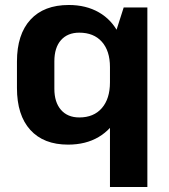

<svg xmlns="http://www.w3.org/2000/svg" viewBox="-20 -570 677 770"><path d="M253 10Q155 10 101.5 -49Q48 -108 48 -217V-323Q48 -432 102 -491Q156 -550 256 -550Q325 -550 376.5 -520.5Q428 -491 456 -435.5Q484 -380 484 -303V-239Q484 -163 455.5 -107Q427 -51 375.5 -20.5Q324 10 253 10ZM298 -99Q356 -99 388.5 -136.5Q421 -174 421 -240V-301Q421 -366 388.5 -402.5Q356 -439 298 -439Q251 -439 224.5 -409Q198 -379 198 -324V-214Q198 -160 224.5 -129.5Q251 -99 298 -99ZM571 -540V180H421V-368L476 -540Z"/></svg>

Font: Pathway Extreme SemiCondensed
Style: Bold
Weight: 700
Width: 4
Version: Version 1.001;gftools[0.9.26]